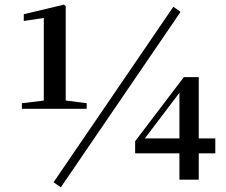

<svg xmlns="http://www.w3.org/2000/svg" viewBox="-20 -771 972 824"><path d="M74 -304V-328L173 -340H259L352 -328V-304ZM168 -304V-694L82 -681V-710L254 -751L262 -745V-304ZM750 0V-137V-157V-382H741L782 -415L685 -287L588 -159L594 -192V-177H904V-113H560V-165L769 -440H833V0ZM241 33 210 11 724 -742 755 -720Z"/></svg>

Font: Noto Serif JP ExtraLight
Style: Bold
Weight: 700
Version: Version 2.003-H1;hotconv 1.1.1;makeotfexe 2.6.0